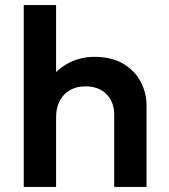

<svg xmlns="http://www.w3.org/2000/svg" viewBox="-20 -740 668 760"><path d="M74 0V-720H202V-394.5L175.5 -424.5Q208.5 -469 254.5 -492Q300.5 -515 353.5 -515Q422.5 -515 468.2 -487.5Q514 -460 537 -416Q560 -372 560 -323V0H432V-286.5Q432 -336 401.8 -367Q371.5 -398 319 -398Q284 -398.5 257.5 -383.5Q231 -368.5 216.5 -340.8Q202 -313 202 -276V0Z"/></svg>

Font: Geologica Cursive Medium
Style: Regular
Weight: 500
Designer: Sindre Bremnes, Frode Helland
Foundry: Monokrom Skriftforlag AS
Version: Version 1.010;gftools[0.9.28]